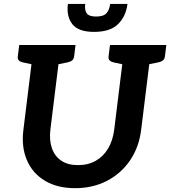

<svg xmlns="http://www.w3.org/2000/svg" viewBox="-20 -954 871 982"><path d="M364.4 8.4Q272.8 8.4 209.6 -29.6Q146.4 -67.6 117.5 -135.1Q88.6 -202.6 99.7 -290.1L153.1 -723.8H291.1L237.7 -291.1Q231.3 -236.7 245.5 -195.9Q259.7 -155.1 293.3 -132.3Q326.9 -109.5 378.9 -109.5Q431 -109.5 470 -131.8Q509 -154.1 533 -194.6Q557 -235.2 564 -290.1L617.5 -723.8H755.5L702 -290.1Q690.9 -200.6 644.9 -133.3Q598.9 -66.1 526.7 -28.9Q454.5 8.4 364.4 8.4ZM177.4 -723.8 151.9 -623.1 96 -635.1Q82.8 -638.2 76.1 -645.2Q69.4 -652.2 71 -665.7L78.3 -723.8ZM366.4 -723.8 359.1 -665.7Q357.6 -652.2 349.1 -645.2Q340.6 -638.2 325.9 -635.1L267.1 -623.1L267.3 -723.8ZM641.8 -723.8 616.2 -623.1 560.3 -635.1Q547.2 -638.2 540.5 -645.2Q533.8 -652.2 535.3 -665.7L542.6 -723.8ZM830.7 -723.8 823.5 -665.7Q821.9 -652.2 813.4 -645.2Q804.9 -638.2 790.2 -635.1L731.4 -623.1L731.6 -723.8ZM461.3 -790.9Q380.7 -790.9 349.9 -830.6Q319.1 -870.3 327.3 -933.8H415.9Q411.9 -902.3 423.6 -885.8Q435.3 -869.4 471.2 -869.4Q508.8 -869.4 524.1 -885.8Q539.4 -902.3 543.4 -933.8H632Q623.9 -869.8 583.5 -830.4Q543.1 -790.9 461.3 -790.9Z"/></svg>

Font: Aleo
Style: Italic
Weight: 400
Italic angle: -7°
Designer: Alessio Laiso
Foundry: Alessio Laiso
Version: Version 2.001;gftools[0.9.29]